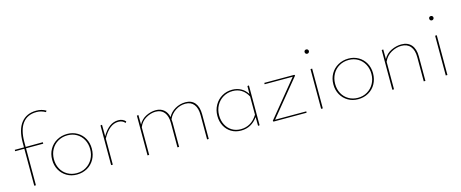

<svg xmlns="http://www.w3.org/2000/svg" viewBox="-41 -1302 4553 1896"><g transform="rotate(-15 2236.0 -354.0)"><path d="M443 -685 434 -672Q390 -697 343 -697Q249 -697 200 -632Q151 -567 151 -441V-392L327 -393V-378H151V0H134V-378H40V-392H134V-439Q134 -573 189 -642Q244 -711 344 -711Q399 -711 443 -685Z M371 -201Q371 -261 398 -308.5Q425 -356 473 -383Q521 -410 580 -410Q636 -410 681.5 -383.5Q727 -357 752.5 -311Q778 -265 778 -207Q778 -147 751.5 -99Q725 -51 677.5 -24Q630 3 571 3Q514 3 468.5 -23.5Q423 -50 397 -96.5Q371 -143 371 -201ZM761 -206Q761 -260 737.5 -303.5Q714 -347 672.5 -371.5Q631 -396 579 -396Q525 -396 481.5 -371Q438 -346 413.5 -301.5Q389 -257 389 -202Q389 -147 412.5 -103.5Q436 -60 478 -35.5Q520 -11 572 -11Q626 -11 669 -36.5Q712 -62 736.5 -106.5Q761 -151 761 -206Z M1176 -378 1166 -365Q1142 -395 1098 -395Q1007 -395 937 -267V0H920V-406L936 -408L937 -291Q1006 -410 1101 -410Q1149 -410 1176 -378Z M1918 -251V0H1901V-249Q1901 -319 1871 -357.5Q1841 -396 1784 -396Q1729 -396 1682 -365Q1635 -334 1613 -283Q1615 -263 1615 -251V0H1598V-249Q1598 -319 1567.5 -357.5Q1537 -396 1480 -396Q1431 -396 1381.5 -368Q1332 -340 1309 -283V0H1292V-406L1308 -408L1309 -311Q1336 -361 1385.5 -385.5Q1435 -410 1484 -410Q1534 -410 1566.5 -383Q1599 -356 1610 -306Q1633 -353 1682.5 -381.5Q1732 -410 1789 -410Q1851 -410 1884.5 -368.5Q1918 -327 1918 -251Z M2438 -408V-1L2422 1L2421 -89Q2356 3 2249 3Q2193 3 2150 -23Q2107 -49 2083 -94.5Q2059 -140 2059 -197Q2059 -257 2086.5 -306Q2114 -355 2161 -382.5Q2208 -410 2265 -410Q2314 -410 2354 -389Q2394 -368 2421 -325L2422 -406ZM2421 -113V-299Q2396 -347 2357 -371.5Q2318 -396 2267 -396Q2214 -396 2170.5 -370.5Q2127 -345 2102 -300Q2077 -255 2077 -198Q2077 -144 2099 -101.5Q2121 -59 2160 -35Q2199 -11 2250 -11Q2358 -11 2421 -113Z M2919 -14 2918 0H2580L2575 -9L2878 -379H2591V-393H2898L2904 -385L2600 -14Z M3054 -583Q3054 -593 3060 -599Q3066 -605 3076 -605Q3085 -605 3091.5 -599Q3098 -593 3098 -583Q3098 -574 3091.5 -567.5Q3085 -561 3076 -561Q3066 -561 3060 -567.5Q3054 -574 3054 -583ZM3067 -406 3084 -407V0H3067Z M3246 -201Q3246 -261 3273 -308.5Q3300 -356 3348 -383Q3396 -410 3455 -410Q3511 -410 3556.5 -383.5Q3602 -357 3627.5 -311Q3653 -265 3653 -207Q3653 -147 3626.5 -99Q3600 -51 3552.5 -24Q3505 3 3446 3Q3389 3 3343.5 -23.5Q3298 -50 3272 -96.5Q3246 -143 3246 -201ZM3636 -206Q3636 -260 3612.5 -303.5Q3589 -347 3547.5 -371.5Q3506 -396 3454 -396Q3400 -396 3356.5 -371Q3313 -346 3288.5 -301.5Q3264 -257 3264 -202Q3264 -147 3287.5 -103.5Q3311 -60 3353 -35.5Q3395 -11 3447 -11Q3501 -11 3544 -36.5Q3587 -62 3611.5 -106.5Q3636 -151 3636 -206Z M4133 -251V0H4116V-248Q4116 -319 4084 -357.5Q4052 -396 3992 -396Q3940 -396 3888.5 -367.5Q3837 -339 3812 -282V0H3795V-406L3811 -408L3812 -310Q3840 -361 3892 -385.5Q3944 -410 3996 -410Q4061 -410 4097 -368.5Q4133 -327 4133 -251Z M4328 -583Q4328 -593 4334 -599Q4340 -605 4350 -605Q4359 -605 4365.5 -599Q4372 -593 4372 -583Q4372 -574 4365.5 -567.5Q4359 -561 4350 -561Q4340 -561 4334 -567.5Q4328 -574 4328 -583ZM4341 -406 4358 -407V0H4341Z"/></g></svg>

Font: Ysabeau Infant Thin
Style: Regular
Weight: 200
Designer: Christian Thalmann (Catharsis Fonts)
Version: Version 0.003